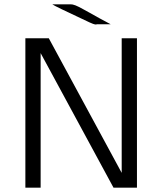

<svg xmlns="http://www.w3.org/2000/svg" viewBox="-20 -873 757 893"><path d="M223 -853H308Q313 -853 318 -852Q323 -851 331 -848Q339 -845 346.5 -841Q354 -837 369 -829Q384 -821 399 -812.5Q414 -804 441 -789Q468 -774 495 -760H431Q430 -760 428 -759.5Q426 -759 425 -759Q415 -760 396 -769L265 -831Q230 -848 223 -853ZM98 0V-695H207L546 -69V-695H617V0H508L169 -626V0Z"/></svg>

Font: Coval
Style: ExtraLight
Weight: 250
Foundry: Context Ltd
Version: Version 001.000